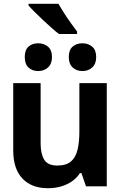

<svg xmlns="http://www.w3.org/2000/svg" viewBox="-20 -986 640 1016"><path d="M234 10Q147 10 98.5 -41.5Q50 -93 50 -190V-546H195V-227Q195 -172 214 -141Q233 -110 283 -110Q331 -110 356 -132Q381 -154 390.5 -194.5Q400 -235 400 -289V-546H545V0H435L411 -70H403Q387 -45 361.5 -27Q336 -9 303.5 0.5Q271 10 234 10ZM416 -610Q385 -610 364.5 -629Q344 -648 344 -684Q344 -722 364.5 -739.5Q385 -757 416 -757Q447 -757 468 -739Q489 -721 489 -684Q489 -648 468 -629Q447 -610 416 -610ZM182 -610Q151 -610 131 -628.5Q111 -647 111 -684Q111 -722 131 -739.5Q151 -757 182 -757Q213 -757 234 -739Q255 -721 255 -684Q255 -648 234 -629Q213 -610 182 -610ZM292 -806Q276 -818 253.5 -838Q231 -858 207.5 -880Q184 -902 163.5 -922.5Q143 -943 131 -957V-966H289Q301 -945 319 -917Q337 -889 356 -862.5Q375 -836 388 -819V-806Z"/></svg>

Font: Noto Sans Mono
Style: Bold
Weight: 700
Designer: Monotype Design Team
Foundry: Monotype Imaging Inc.
Version: Version 2.014